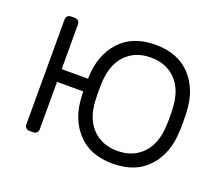

<svg xmlns="http://www.w3.org/2000/svg" viewBox="-95 -670 953 820"><g transform="rotate(20 381.5 -260.0)"><path d="M706 -302Q707 -292 707 -260Q707 -228 706 -218Q703 -117 645.5 -53.5Q588 10 484 10Q380 10 322.5 -53.5Q265 -117 262 -218Q262 -230 261 -237H142V-22Q142 -12 136 -6Q130 0 120 0H103Q93 0 87 -6Q81 -12 81 -22V-498Q81 -508 87 -514Q93 -520 103 -520H120Q130 -520 136 -514Q142 -508 142 -498V-295H262V-302Q265 -403 322.5 -466.5Q380 -530 484 -530Q588 -530 645.5 -466.5Q703 -403 706 -302ZM645 -223Q646 -233 646 -260Q646 -287 645 -297Q642 -381 598.5 -426.5Q555 -472 484 -472Q413 -472 369.5 -426.5Q326 -381 323 -297L322 -260L323 -223Q326 -139 369.5 -93.5Q413 -48 484 -48Q555 -48 598.5 -93.5Q642 -139 645 -223Z"/></g></svg>

Font: Rubik AZ
Style: Regular
Weight: 300
Designer: Hubert and Fischer
Foundry: Hubert & Fischer
Version: Version 2.000